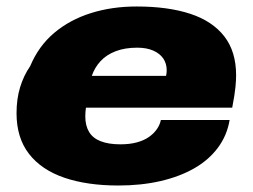

<svg xmlns="http://www.w3.org/2000/svg" viewBox="-20 -560 779 592"><path d="M345 12Q249 12 178.5 -12Q108 -36 69.5 -85.5Q31 -135 31 -211Q31 -255 42 -291Q53 -327 73 -356Q99 -418 147 -458.5Q195 -499 260 -519.5Q325 -540 401 -540Q498 -540 566.5 -517.5Q635 -495 671.5 -448Q708 -401 708 -328Q708 -313 706 -291.5Q704 -270 696 -228H245Q244 -222 243.5 -214.5Q243 -207 243 -201Q243 -173 254.5 -153.5Q266 -134 290.5 -124.5Q315 -115 351 -115Q380 -115 402 -121Q424 -127 439 -137.5Q454 -148 463.5 -161.5Q473 -175 476 -190H688Q680 -142 651.5 -104Q623 -66 578 -40.5Q533 -15 474 -1.5Q415 12 345 12ZM263 -326H492Q493 -330 493.5 -334.5Q494 -339 494 -343Q494 -364 483.5 -379.5Q473 -395 452.5 -404Q432 -413 403 -413Q365 -413 336.5 -402Q308 -391 290 -371.5Q272 -352 263 -326Z"/></svg>

Font: Archivo SemiExpanded Black
Style: Italic
Weight: 900
Width: 6
Italic angle: -10°
Designer: Hector Gatti
Foundry: Omnibus-Type
Version: Version 2.001